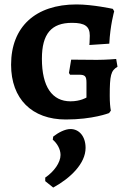

<svg xmlns="http://www.w3.org/2000/svg" viewBox="-20 -530 595 866"><path d="M277 9C399 9 472 -20 472 -20L480 -31C477 -47 475 -68 475 -98C475 -191 480 -211 510 -229L504 -264C504 -264 459 -260 417 -260C373 -260 325 -261 301 -261L291 -201L296 -193H336C364 -193 370 -186 370 -157V-90C370 -90 343 -73 298 -73C215 -73 169 -139 169 -265C169 -378 212 -427 305 -427C363 -427 385 -411 385 -369C385 -347 383 -327 383 -327L473 -333C477 -416 495 -479 495 -479L489 -490C489 -490 398 -510 325 -510C140 -510 30 -409 30 -238C30 -84 124 9 277 9ZM220 316C297 274 366 208 366 137C366 85 337 52 298 52C273 52 243 68 220 86L218 100C237 116 253 142 253 169C253 203 224 244 184 271V287Z"/></svg>

Font: Alegreya SC
Style: Bold
Weight: 700
Designer: Juan Pablo del Peral
Foundry: Huerta Tipografica
Version: Version 2.007;PS 002.007;hotconv 1.0.88;makeotf.lib2.5.64775